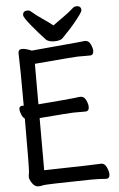

<svg xmlns="http://www.w3.org/2000/svg" viewBox="-61 -944 621 1001"><g transform="rotate(-5 250.0 -443.0)"><path d="M98 16Q80 16 66.5 -4Q53 -24 53 -37Q53 -46 56 -59.5Q59 -73 59 -342Q49 -348 42 -365Q35 -382 35 -393Q35 -410 53 -410L59 -409Q59 -613 56 -684Q56 -705 76 -705Q95 -705 126 -692L369 -714Q399 -718 406 -718Q426 -718 435.5 -697.5Q445 -677 445 -663Q445 -640 425 -640H361Q346 -640 136 -622V-410Q300 -423 321 -426Q350 -430 358 -430Q377 -430 386.5 -409.5Q396 -389 396 -374Q396 -351 377 -351H313Q299 -351 136 -338V-65Q418 -71 436 -73Q453 -73 463 -51.5Q473 -30 473 -15Q473 8 454 8Q422 5 377 5Q133 9 123.5 12.5Q114 16 98 16ZM247 -730Q222 -730 206 -741Q171 -778 134 -823Q97 -868 97 -880Q97 -902 122 -902Q134 -902 141 -894Q164 -874 195 -853Q226 -832 250 -813Q277 -833 306.5 -853.5Q336 -874 358 -894Q366 -902 378 -902Q402 -902 402 -880Q402 -873 389 -855Q351 -803 305 -757L293 -744Q281 -730 247 -730Z"/></g></svg>

Font: LXGW WenKai Mono Medium
Style: Regular
Weight: 500
Monospace: yes
Designer: LXGW / Fontworks Inc.
Foundry: LXGW / Fontworks Inc.
Version: Version 1.520; June 14, 2025